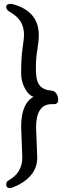

<svg xmlns="http://www.w3.org/2000/svg" viewBox="-20 -808 390 990"><path d="M33 162Q12 162 12 144Q12 128 26 121Q95 82 95 4L89 -154Q89 -274 153 -309Q127 -317 108 -353Q89 -389 89 -430Q89 -509 96.5 -560.5Q104 -612 104 -627Q104 -668 86 -697Q68 -726 27 -749Q12 -758 12 -772Q12 -788 35 -788Q43 -788 48 -786Q180 -749 180 -627Q180 -595 172.5 -551Q165 -507 165 -461Q165 -414 172 -392Q186 -345 244 -341Q261 -340 270.5 -325.5Q280 -311 280 -293Q280 -271 258 -271H247Q166 -271 166 -151L172 6Q172 79 105 127Q79 145 57.5 153.5Q36 162 33 162Z"/></svg>

Font: LXGW WenKai Medium
Style: Regular
Weight: 500
Designer: LXGW / Fontworks Inc.
Foundry: LXGW / Fontworks Inc.
Version: Version 1.501; October 10, 2024